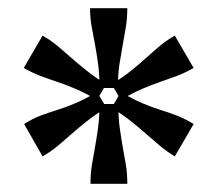

<svg xmlns="http://www.w3.org/2000/svg" viewBox="-20 -767 531 469"><path d="M84 -385 39 -464Q59 -477 79 -484.5Q99 -492 120 -498.5Q141 -505 164.5 -515Q188 -525 217 -542L240 -504Q211 -486 191 -470Q171 -454 154.5 -439.5Q138 -425 121.5 -411Q105 -397 84 -385ZM200 -747H291Q291 -723 287.5 -701.5Q284 -680 280 -658.5Q276 -637 272 -611.5Q268 -586 268 -552H223Q223 -586 219.5 -611.5Q216 -637 212 -658.5Q208 -680 204 -701.5Q200 -723 200 -747ZM38 -601 84 -680Q105 -668 121.5 -654Q138 -640 154.5 -625.5Q171 -611 191 -595Q211 -579 239 -561L217 -523Q188 -540 164.5 -550Q141 -560 120 -567Q99 -574 79 -581.5Q59 -589 38 -601ZM201 -318Q201 -343 204.5 -364Q208 -385 212 -407Q216 -429 219.5 -454.5Q223 -480 223 -513H269Q269 -480 272.5 -454.5Q276 -429 280 -407Q284 -385 287.5 -364Q291 -343 291 -318ZM275 -523 253 -561Q281 -579 301 -595Q321 -611 337.5 -626Q354 -641 370 -654.5Q386 -668 407 -680L453 -601Q432 -589 412 -581.5Q392 -574 371.5 -567Q351 -560 327.5 -550Q304 -540 275 -523ZM407 -385Q387 -397 370.5 -411Q354 -425 337.5 -439.5Q321 -454 301 -470Q281 -486 253 -504L275 -542Q304 -525 327.5 -515Q351 -505 372 -498.5Q393 -492 412.5 -484.5Q432 -477 453 -464Z"/></svg>

Font: Roboto Serif 20pt Medium
Style: Regular
Weight: 500
Version: Version 1.008